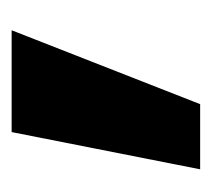

<svg xmlns="http://www.w3.org/2000/svg" viewBox="-37 -176 364 330"><g transform="rotate(-90 145.0 -11.0)"><path d="M83 -173H258L131 151H19Z"/></g></svg>

Font: SVN-Poppins
Style: Bold
Weight: 700
Designer: Ninad Kale (Devanagari), Jonny Pinhorn (Latin)
Foundry: Indian Type Foundry
Version: Version 3.200;PS 1.000;hotconv 16.6.54;makeotf.lib2.5.65590